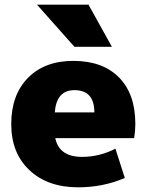

<svg xmlns="http://www.w3.org/2000/svg" viewBox="-20 -790 631 820"><path d="M298 -590 138 -770H358L458 -590ZM214 -310H383Q383 -405 298 -405Q221 -405 214 -310ZM216 -200Q233 -120 330 -120Q405 -120 473 -155L513 -30Q421 10 313 10Q184 10 106 -63Q28 -136 28 -260Q28 -385 99.5 -457.5Q171 -530 293 -530Q418 -530 488 -459.5Q558 -389 558 -260Q558 -233 553 -200Z"/></svg>

Font: Mplus 1p Black
Style: Regular
Weight: 900
Version: Version 1.061